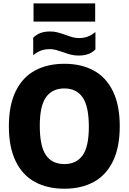

<svg xmlns="http://www.w3.org/2000/svg" viewBox="-20 -1138 782 1168"><path d="M34 -370Q34 -498 75.5 -583Q117 -668 192.8 -709Q268.5 -750 371.5 -750Q474.5 -750 550 -709Q625.5 -668 667 -583Q708.5 -498 708.5 -370Q708.5 -242 667 -157Q625.5 -72 550 -31Q474.5 10 371.5 10Q268.5 10 192.8 -31Q117 -72 75.5 -157Q34 -242 34 -370ZM520.5 -366.5Q520.5 -491 482.8 -545.5Q445 -600 371.5 -600Q298 -600 260 -546.8Q222 -493.5 222 -373.5Q222 -248.5 259.5 -194.2Q297 -140 371.5 -140Q445 -140 482.8 -193.2Q520.5 -246.5 520.5 -366.5ZM362.5 -821Q335 -830.5 318.2 -834.8Q301.5 -839 283 -839Q252.5 -839 229.2 -830.2Q206 -821.5 182 -802.5V-908.5Q202.5 -928.5 227 -937.5Q251.5 -946.5 285.5 -946.5Q309.5 -946.5 330.2 -941Q351 -935.5 380.5 -925Q406.5 -915.5 424 -911Q441.5 -906.5 460 -906.5Q490 -906.5 513.2 -915.2Q536.5 -924 560.5 -943V-837Q540.5 -817.5 516 -808.8Q491.5 -800 457.5 -800Q433.5 -800 412.2 -805.2Q391 -810.5 362.5 -821ZM184 -1006.5V-1117.5H559V-1006.5Z"/></svg>

Font: Encode Sans Semi Condensed ExBd
Style: Regular
Weight: 800
Width: 4
Designer: Multiple Designers
Foundry: Impallari Type
Version: Version 2.000